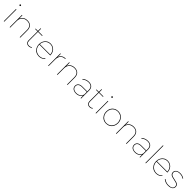

<svg xmlns="http://www.w3.org/2000/svg" viewBox="774 -3234 5730 5730"><g transform="rotate(45 3639.0 -369.5)"><path d="M115 -517H135V0H115ZM125 -660Q114 -660 106.5 -668Q99 -676 99 -686Q99 -697 106.5 -704.5Q114 -712 125 -712Q135 -712 143 -704.5Q151 -697 151 -686Q151 -676 143 -668Q135 -660 125 -660Z M602 -520Q699 -520 754 -464.5Q809 -409 809 -305V0H789V-305Q789 -400 740.5 -450.5Q692 -501 603 -501Q502 -501 443.5 -440.5Q385 -380 385 -281V0H365V-517H385V-370L383 -373Q406 -442 462.5 -481Q519 -520 602 -520Z M1166 3Q1106 3 1073.5 -31.5Q1041 -66 1041 -124V-630H1061V-129Q1061 -74 1088 -45Q1115 -16 1167 -16Q1219 -16 1253 -48L1267 -34Q1250 -16 1222.5 -6.5Q1195 3 1166 3ZM941 -517H1236V-498H941Z M1598 3Q1524 3 1465.5 -30.5Q1407 -64 1373.5 -124Q1340 -184 1340 -259Q1340 -334 1371 -393.5Q1402 -453 1456.5 -486.5Q1511 -520 1579 -520Q1646 -520 1701 -487Q1756 -454 1787.5 -396Q1819 -338 1819 -264Q1819 -263 1819 -261.5Q1819 -260 1819 -259H1351V-278H1808L1800 -263Q1800 -330 1771.5 -384.5Q1743 -439 1692.5 -470Q1642 -501 1579 -501Q1516 -501 1466 -470Q1416 -439 1387.5 -384.5Q1359 -330 1359 -263V-259Q1359 -189 1390 -133.5Q1421 -78 1475.5 -47Q1530 -16 1598 -16Q1651 -16 1697.5 -36.5Q1744 -57 1774 -96L1788 -82Q1754 -41 1704 -19Q1654 3 1598 3Z M1988 -517H2008V-374L2006 -377Q2027 -446 2079.5 -483Q2132 -520 2211 -520V-500Q2210 -500 2208.5 -500Q2207 -500 2205 -500Q2112 -500 2060 -440.5Q2008 -381 2008 -278V0H1988Z M2598 -520Q2695 -520 2750 -464.5Q2805 -409 2805 -305V0H2785V-305Q2785 -400 2736.5 -450.5Q2688 -501 2599 -501Q2498 -501 2439.5 -440.5Q2381 -380 2381 -281V0H2361V-517H2381V-370L2379 -373Q2402 -442 2458.5 -481Q2515 -520 2598 -520Z M3359 -123V-140V-338Q3359 -419 3317.5 -460Q3276 -501 3195 -501Q3139 -501 3090.5 -481.5Q3042 -462 3007 -429L2993 -443Q3030 -479 3083 -499.5Q3136 -520 3194 -520Q3284 -520 3331.5 -473.5Q3379 -427 3379 -339V0H3359ZM3162 3Q3105 3 3063.5 -15Q3022 -33 3000.5 -65.5Q2979 -98 2979 -142Q2979 -204 3022.5 -242.5Q3066 -281 3163 -281H3370V-262H3162Q3078 -262 3038.5 -230Q2999 -198 2999 -143Q2999 -84 3042 -50Q3085 -16 3162 -16Q3235 -16 3284 -49.5Q3333 -83 3359 -148L3369 -135Q3347 -71 3294 -34Q3241 3 3162 3Z M3736 3Q3676 3 3643.5 -31.5Q3611 -66 3611 -124V-630H3631V-129Q3631 -74 3658 -45Q3685 -16 3737 -16Q3789 -16 3823 -48L3837 -34Q3820 -16 3792.5 -6.5Q3765 3 3736 3ZM3511 -517H3806V-498H3511Z M3991 -517H4011V0H3991ZM4001 -660Q3990 -660 3982.5 -668Q3975 -676 3975 -686Q3975 -697 3982.5 -704.5Q3990 -712 4001 -712Q4011 -712 4019 -704.5Q4027 -697 4027 -686Q4027 -676 4019 -668Q4011 -660 4001 -660Z M4431 3Q4360 3 4302.5 -30.5Q4245 -64 4212.5 -124Q4180 -184 4180 -259Q4180 -334 4212.5 -393.5Q4245 -453 4302.5 -486.5Q4360 -520 4431 -520Q4502 -520 4559.5 -486.5Q4617 -453 4649.5 -393.5Q4682 -334 4682 -259Q4682 -184 4649.5 -124Q4617 -64 4559.5 -30.5Q4502 3 4431 3ZM4431 -16Q4496 -16 4549 -47Q4602 -78 4632 -133.5Q4662 -189 4662 -259Q4662 -329 4632 -384.5Q4602 -440 4549 -470.5Q4496 -501 4431 -501Q4366 -501 4313 -470.5Q4260 -440 4230 -384.5Q4200 -329 4200 -259Q4200 -189 4230 -133.5Q4260 -78 4313 -47Q4366 -16 4431 -16Z M5088 -520Q5185 -520 5240 -464.5Q5295 -409 5295 -305V0H5275V-305Q5275 -400 5226.5 -450.5Q5178 -501 5089 -501Q4988 -501 4929.5 -440.5Q4871 -380 4871 -281V0H4851V-517H4871V-370L4869 -373Q4892 -442 4948.5 -481Q5005 -520 5088 -520Z M5849 -123V-140V-338Q5849 -419 5807.5 -460Q5766 -501 5685 -501Q5629 -501 5580.5 -481.5Q5532 -462 5497 -429L5483 -443Q5520 -479 5573 -499.5Q5626 -520 5684 -520Q5774 -520 5821.5 -473.5Q5869 -427 5869 -339V0H5849ZM5652 3Q5595 3 5553.5 -15Q5512 -33 5490.5 -65.5Q5469 -98 5469 -142Q5469 -204 5512.5 -242.5Q5556 -281 5653 -281H5860V-262H5652Q5568 -262 5528.5 -230Q5489 -198 5489 -143Q5489 -84 5532 -50Q5575 -16 5652 -16Q5725 -16 5774 -49.5Q5823 -83 5849 -148L5859 -135Q5837 -71 5784 -34Q5731 3 5652 3Z M6093 -742H6113V0H6093Z M6540 3Q6466 3 6407.5 -30.5Q6349 -64 6315.5 -124Q6282 -184 6282 -259Q6282 -334 6313 -393.5Q6344 -453 6398.5 -486.5Q6453 -520 6521 -520Q6588 -520 6643 -487Q6698 -454 6729.5 -396Q6761 -338 6761 -264Q6761 -263 6761 -261.5Q6761 -260 6761 -259H6293V-278H6750L6742 -263Q6742 -330 6713.5 -384.5Q6685 -439 6634.5 -470Q6584 -501 6521 -501Q6458 -501 6408 -470Q6358 -439 6329.5 -384.5Q6301 -330 6301 -263V-259Q6301 -189 6332 -133.5Q6363 -78 6417.5 -47Q6472 -16 6540 -16Q6593 -16 6639.5 -36.5Q6686 -57 6716 -96L6730 -82Q6696 -41 6646 -19Q6596 3 6540 3Z M7049 3Q6987 3 6932 -17Q6877 -37 6847 -68L6859 -84Q6889 -55 6939.5 -35.5Q6990 -16 7049 -16Q7137 -16 7179 -46.5Q7221 -77 7221 -131Q7221 -170 7198.5 -192.5Q7176 -215 7143.5 -225.5Q7111 -236 7054 -247Q6993 -258 6955.5 -270.5Q6918 -283 6892.5 -310.5Q6867 -338 6867 -387Q6867 -423 6886.5 -453Q6906 -483 6947.5 -501.5Q6989 -520 7050 -520Q7098 -520 7145 -505.5Q7192 -491 7221 -467L7209 -451Q7179 -475 7137 -488Q7095 -501 7050 -501Q6969 -501 6928.5 -469.5Q6888 -438 6888 -387Q6888 -346 6911 -322.5Q6934 -299 6968 -288Q7002 -277 7058 -267Q7119 -255 7155 -243Q7191 -231 7216 -204.5Q7241 -178 7241 -131Q7241 -91 7219.5 -61Q7198 -31 7155 -14Q7112 3 7049 3Z"/></g></svg>

Font: Montserrat
Style: Regular
Weight: 400
Designer: Julieta Ulanovsky
Foundry: Julieta Ulanovsky
Version: Version 8.000